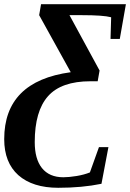

<svg xmlns="http://www.w3.org/2000/svg" viewBox="-37 -676 618 912"><path d="M239 216H240Q118 216 50 156Q-17 96 -17 -15Q-17 -290 299 -333L149 -604L158 -656H561L532 -491H488L491 -594Q454 -604 351 -604H293L436 -341L427 -290H393Q254 -290 191 -219Q128 -148 128 -1Q128 79 162 122Q197 166 264 166Q290 166 327 160Q363 154 390 143L433 23H478L445 197Q353 216 239 216Z"/></svg>

Font: Libra Serif Modern
Style: Bold Italic
Weight: 700
Italic angle: -12°
Designer: Stefan Peev, Context Ltd
Foundry: Stefan Peev, Context Ltd
Version: Version 1.000